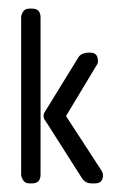

<svg xmlns="http://www.w3.org/2000/svg" viewBox="-20 -425 270 445"><path d="M192 0Q178 0 170 -12L86 -144Q76 -156 86 -169L161 -291Q165 -298 172 -300.5Q179 -303 183 -303H189Q203 -303 206 -291.5Q209 -280 204 -274L133 -156L215 -30Q221 -21 217.5 -10.5Q214 0 200 0ZM48 0Q38 0 33.5 -7.5Q29 -15 29 -21V-384Q29 -391 33.5 -398Q38 -405 48 -405H55Q74 -405 74 -384V-21Q74 0 55 0Z"/></svg>

Font: Chathura ExtraBold
Style: Regular
Weight: 800
Designer: Appaji Ambarisha Darbha
Foundry: Aditya Fonts
Version: Version 1.002 2016